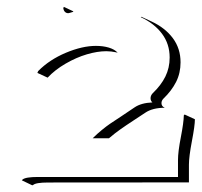

<svg xmlns="http://www.w3.org/2000/svg" viewBox="-20 -520 592 562"><path d="M43.9 7.8 45.9 5.6Q54.7 -2 91.1 -2H501V-51.8Q501 -75.7 509.3 -118.3Q517.6 -160.9 518.1 -182.6L520.5 -184.8L550.5 -170.9Q550.5 -152.6 541.7 -106.8Q533 -61 533 -37.8V13.9L121.1 14.2Q83.7 14.2 76.4 22H73.5ZM89.4 -306.6 91.8 -312Q124.5 -345.2 172.7 -365.5Q220.9 -385.7 260.7 -385.7Q281.7 -385.7 298.5 -380.7Q315.2 -375.7 324.5 -365.7L320.6 -366.7Q305.4 -370.1 291 -370.1Q265.4 -370.1 234.3 -361Q203.1 -351.8 172 -333.7Q140.9 -315.7 119.4 -292.7ZM165.3 -496.6 167 -499.8 193.6 -487.3 194.8 -485.6Q193.1 -485.1 189.8 -484Q186.5 -482.9 183.7 -482.2Q180.9 -481.4 179.7 -481.4Q173.8 -481.4 169.9 -485.5Q166 -489.5 165.3 -496.6ZM251.2 -115.2Q264.4 -128.4 278.2 -139.6Q292 -150.9 301.9 -157.6Q311.8 -164.3 334.5 -179.2Q357.2 -194.1 373.8 -205.6Q393.1 -218.8 426 -220.2Q420.7 -225.1 420.7 -232.4Q420.7 -240.5 427 -247.1Q451.4 -270.3 464 -295.8Q476.6 -321.3 476.6 -351.6Q476.6 -391.4 454.1 -421.4Q431.6 -451.4 392.1 -469.7L393.8 -470.9L423.8 -457Q463.4 -438.5 486 -408.2Q508.5 -377.9 508.5 -337.6Q508.5 -306.2 495.5 -280.3Q482.4 -254.4 458.5 -231.4Q452.9 -225.8 452.6 -218.5Q452.6 -209.2 461.2 -205.1L462.9 -204.6Q426.5 -204.6 405 -189.9Q395.8 -183.6 371.9 -168.1Q348.1 -152.6 331.7 -140.9Q315.2 -129.2 301.3 -117.2L298.8 -115.2Z"/></svg>

Font: AgreloyOut1
Style: Medium
Weight: 400
Designer: gluk
Foundry: gluk
Version: Version 0.27